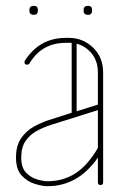

<svg xmlns="http://www.w3.org/2000/svg" viewBox="-20 -635 427 659"><path d="M334 -9Q334 0 325 0Q316 0 316 -9V-94Q280 -43 237 -19.5Q194 4 144 4H142Q126 4 100.5 -3.5Q75 -11 55 -32Q35 -53 35 -93V-96Q35 -135 52.5 -160.5Q70 -186 96.5 -200.5Q123 -215 148 -223L226 -248V-488Q222 -488 217 -488H206Q123 -488 81 -417Q78 -413 73 -413Q64 -413 64 -422Q64 -425 65 -426Q115 -505 206 -505H217Q264 -505 299 -472Q334 -439 334 -385ZM316 -385Q316 -425 295 -451Q274 -477 243 -485V-253L316 -276ZM142 -13H144Q196 -13 238 -39.5Q280 -66 316 -127V-257L154 -206Q129 -198 106 -185.5Q83 -173 68 -151.5Q53 -130 53 -96V-93Q53 -60 69 -43Q85 -26 106.5 -19.5Q128 -13 142 -13ZM267 -601Q267 -615 282 -615Q296 -615 296 -601V-598Q296 -584 282 -584Q267 -584 267 -598ZM81 -601Q81 -615 96 -615Q110 -615 110 -601V-598Q110 -584 96 -584Q81 -584 81 -598Z"/></svg>

Font: Libertine Sup Thin
Style: Regular
Weight: 100
Designer: Bastien Sozeau
Foundry: NBR — Bastien Sozeau
Version: Version 2.003; ttfautohint (v1.8.4.7-5d5b);gftools[0.9.33]